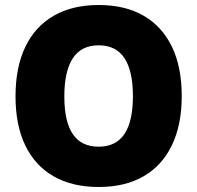

<svg xmlns="http://www.w3.org/2000/svg" viewBox="-20 -736 788 767"><path d="M374 11Q269 11 194.5 -31.5Q120 -74 81 -155Q42 -236 42 -351Q42 -467 81 -548.5Q120 -630 194.5 -673Q269 -716 374 -716Q480 -716 554 -673Q628 -630 667 -549Q706 -468 706 -352Q706 -238 667 -156.5Q628 -75 554 -32Q480 11 374 11ZM374 -150Q443 -150 477 -200.5Q511 -251 511 -352Q511 -453 477 -504Q443 -555 374 -555Q305 -555 271 -503.5Q237 -452 237 -351Q237 -250 271 -200Q305 -150 374 -150Z"/></svg>

Font: Nunito Sans 10pt Expanded Black
Style: Regular
Weight: 900
Width: 7
Designer: Vernon Adams
Foundry: Vernon Adams
Version: Version 3.101;gftools[0.9.27]